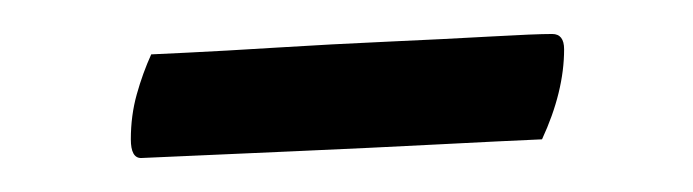

<svg xmlns="http://www.w3.org/2000/svg" viewBox="-20 -287 408 113"><path d="M69 -255Q69 -255 90 -256Q111 -257 143 -259Q175 -261 208.5 -262.5Q242 -264 268.5 -265.5Q295 -267 305 -267Q312 -267 312 -258Q312 -233 299 -205Q276 -204 237.5 -202Q199 -200 153.5 -198Q108 -196 63 -194Q57 -194 57 -205Q57 -219 60.5 -231.5Q64 -244 69 -255Z"/></svg>

Font: Amiri Quran
Style: Regular
Weight: 400
Designer: Khaled Hosny
Version: Version 0.117